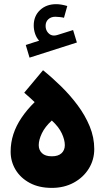

<svg xmlns="http://www.w3.org/2000/svg" viewBox="-20 -892 501 917"><path d="M301.3 -863.3Q271.5 -872.1 248.5 -872.1Q201.2 -872.1 171.1 -843.8Q141.1 -815.4 141.1 -770.5Q141.1 -749.5 147.9 -730Q154.8 -710.4 167 -697.8L103 -677.2L121.1 -616.7L347.2 -689L329.1 -748.5L256.3 -725.6Q246.1 -722.2 237.8 -722.2Q221.2 -722.2 209.5 -735.6Q197.8 -749 197.8 -768.1Q197.8 -788.1 210.7 -800Q223.6 -812 244.6 -812Q252.9 -812 265.9 -810.5Q278.8 -809.1 285.6 -807.1ZM227.5 -145.5Q196.3 -145.5 180.7 -160.4Q165 -175.3 165 -198.7Q165 -223.6 179.9 -255.1Q194.8 -286.6 227.5 -316.4Q260.7 -286.1 275.1 -255.1Q289.6 -224.1 289.6 -198.7Q289.6 -174.8 273.9 -160.2Q258.3 -145.5 227.5 -145.5ZM227.5 5.4Q286.1 5.4 332 -19.5Q377.9 -44.4 404.1 -86.7Q430.2 -128.9 430.2 -180.2Q430.2 -235.8 408.4 -288.6Q386.7 -341.3 350.6 -389.6Q314.5 -438 271.2 -480.2Q228 -522.5 185.5 -556.6L95.7 -449.2Q109.4 -437.5 122.1 -426Q134.8 -414.6 145.5 -404.3Q108.4 -367.7 82.8 -329.6Q57.1 -291.5 43.9 -251.2Q30.8 -210.9 30.8 -167.5Q30.8 -120.6 54.4 -81.3Q78.1 -42 122.1 -18.3Q166 5.4 227.5 5.4Z"/></svg>

Font: Estedad-FD-VF Thin
Style: Regular
Weight: 100
Designer: Amin Abedi
Version: Version 5.0